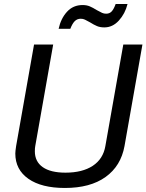

<svg xmlns="http://www.w3.org/2000/svg" viewBox="-20 -921 727 953"><path d="M56 -159Q56 -170 60 -196L149 -700H244L155 -196Q153 -187 153 -170Q153 -119 192 -91.5Q231 -64 305 -64Q389 -64 440.5 -98Q492 -132 503 -196L592 -700H687L598 -196Q580 -97 504 -42.5Q428 12 302 12Q186 12 121 -33.5Q56 -79 56 -159ZM390 -896Q410 -896 425.5 -889.5Q441 -883 460 -871Q478 -861 487 -857Q496 -853 507 -853Q524 -853 534.5 -864.5Q545 -876 554 -901H613Q601 -853 570 -819Q539 -785 498 -785Q477 -785 461.5 -791.5Q446 -798 427 -810Q411 -819 401.5 -823.5Q392 -828 381 -828Q363 -828 351 -816Q339 -804 329 -778H271Q282 -829 312.5 -862.5Q343 -896 390 -896Z"/></svg>

Font: KoHo Medium
Style: Italic
Weight: 500
Italic angle: -10°
Designer: Cadson Demak & Katatrad Team
Foundry: Cadson Demak Co.,Ltd.
Version: Version 1.000